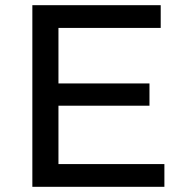

<svg xmlns="http://www.w3.org/2000/svg" viewBox="-20 -720 710 740"><path d="M104.7 -700H599.4V-612.4H205.3V-87.6H613.6V0H104.7ZM196.9 -398.4H556.1V-312.6H196.9Z"/></svg>

Font: iiserrat Thin
Style: Regular
Weight: 100
Designer: Akira Ohta
Foundry: Akira Ohta
Version: Version 1.200;Glyphs 3.3.1 (3343)